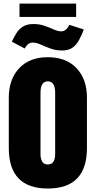

<svg xmlns="http://www.w3.org/2000/svg" viewBox="-20 -1055 537 1076"><path d="M248 1.5Q29.3 1.5 29.3 -225.6V-507.3Q29.3 -610.8 87.4 -672.6Q145.5 -734.4 248 -734.4Q351.1 -734.4 409.2 -672.6Q467.3 -610.8 467.3 -507.3V-225.6Q467.3 1.5 248 1.5ZM248 -133.3Q270 -133.3 279.5 -149.2Q289.1 -165 289.1 -189.5V-535.2Q289.1 -599.1 248 -599.1Q207 -599.1 207 -535.2V-189.5Q207 -165 216.6 -149.2Q226.1 -133.3 248 -133.3ZM328.6 -772Q292.5 -772 262.5 -783.2Q232.4 -794.4 208 -805.4Q183.6 -816.4 163.6 -816.4Q150.9 -816.4 139.6 -809.1Q128.4 -801.8 118.7 -783.2L46.4 -821.3Q58.6 -848.1 73 -870.6Q87.4 -893.1 109.9 -906.7Q132.3 -920.4 167 -920.4Q201.7 -920.4 230.2 -910.2Q258.8 -899.9 281.7 -889.6Q304.7 -879.4 323.2 -879.4Q336.4 -879.4 347.7 -887.7Q358.9 -896 368.7 -916L449.7 -889.6Q438 -859.4 423.8 -832.3Q409.7 -805.2 387.5 -788.6Q365.2 -772 328.6 -772ZM89.4 -960V-1034.7H406.7V-960Z"/></svg>

Font: webenart
Style: Regular
Weight: 400
Designer: Vernon Adams
Foundry: Vernon Adams
Version: Version 2.116; ttfautohint (v1.8.3)